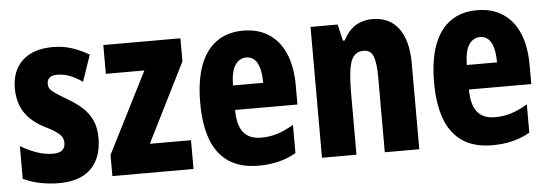

<svg xmlns="http://www.w3.org/2000/svg" viewBox="-42 -677 2298 804"><g transform="rotate(-5 1106.5 -275.0)"><path d="M358 -165Q358 -108 336.5 -68.5Q315 -29 275 -9.5Q235 10 177 10Q138 10 100 2.5Q62 -5 27 -21V-159Q56 -141 91.5 -128Q127 -115 163 -115Q189 -115 201.5 -125.5Q214 -136 214 -157Q214 -168 209 -178.5Q204 -189 186.5 -202Q169 -215 132 -233Q98 -251 74.5 -275Q51 -299 39 -330.5Q27 -362 27 -401Q27 -476 72.5 -518Q118 -560 200 -560Q242 -560 278 -548.5Q314 -537 352 -515L314 -404Q290 -421 263.5 -432Q237 -443 208 -443Q188 -443 177 -434.5Q166 -426 166 -408Q166 -396 171.5 -387.5Q177 -379 194.5 -367Q212 -355 246 -335Q280 -315 305 -292Q330 -269 344 -238Q358 -207 358 -165Z M743 0H402V-89L574 -429H412V-550H736V-453L570 -121H743Z M1000 -559Q1064 -559 1109 -529Q1154 -499 1177 -443.5Q1200 -388 1200 -310V-231H938Q938 -167 962.5 -136.5Q987 -106 1037 -106Q1073 -106 1105 -116Q1137 -126 1174 -148V-29Q1139 -9 1100 0.5Q1061 10 1016 10Q939 10 890 -23.5Q841 -57 818 -120Q795 -183 795 -272Q795 -365 818 -428.5Q841 -492 887 -525.5Q933 -559 1000 -559ZM1004 -446Q975 -446 957 -420Q939 -394 938 -334H1065Q1065 -371 1058 -396Q1051 -421 1037 -433.5Q1023 -446 1004 -446Z M1544 -560Q1615 -560 1653.5 -508.5Q1692 -457 1692 -361V0H1547V-316Q1547 -373 1536.5 -402Q1526 -431 1495 -431Q1457 -431 1442.5 -393Q1428 -355 1428 -258V0H1283V-550H1397L1413 -481H1421Q1434 -507 1451.5 -524.5Q1469 -542 1492.5 -551Q1516 -560 1544 -560Z M1983 -559Q2047 -559 2092 -529Q2137 -499 2160 -443.5Q2183 -388 2183 -310V-231H1921Q1921 -167 1945.5 -136.5Q1970 -106 2020 -106Q2056 -106 2088 -116Q2120 -126 2157 -148V-29Q2122 -9 2083 0.5Q2044 10 1999 10Q1922 10 1873 -23.5Q1824 -57 1801 -120Q1778 -183 1778 -272Q1778 -365 1801 -428.5Q1824 -492 1870 -525.5Q1916 -559 1983 -559ZM1987 -446Q1958 -446 1940 -420Q1922 -394 1921 -334H2048Q2048 -371 2041 -396Q2034 -421 2020 -433.5Q2006 -446 1987 -446Z"/></g></svg>

Font: Noto Sans Khmer ExtraCondensed ExtraBold
Style: Regular
Weight: 800
Width: 2
Designer: Danh Hong and the Monotype Design Team
Foundry: Monotype Imaging Inc.
Version: Version 2.004